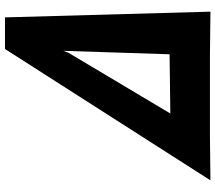

<svg xmlns="http://www.w3.org/2000/svg" viewBox="-67 -798 865 771"><g transform="rotate(-90 365.5 -412.5)"><path d="M525 -2 704.2 0 681.2 -825H554.3L26.8 0L207.9 -2ZM533 -164 295.2 -161 539 -570 546.9 -591Z"/></g></svg>

Font: Hussar
Style: BdSuprConOblThree
Weight: 700
Foundry: Cannot Into Space Fonts
Version: Version 2.00